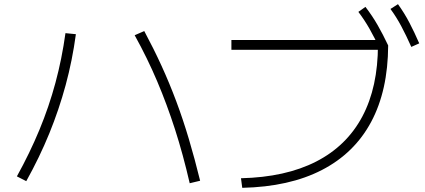

<svg xmlns="http://www.w3.org/2000/svg" viewBox="-20 -875 2040 921"><path d="M890 4Q858 -135 819.5 -254.5Q781 -374 734 -485Q687 -596 626 -706L672 -726Q717 -642 755 -559Q793 -476 825.5 -389Q858 -302 886 -208Q914 -114 940 -8ZM61 -29Q123 -141 169 -252Q215 -363 246 -478Q277 -593 294 -716L344 -711Q327 -585 295 -467Q263 -349 216.5 -235Q170 -121 106 -6Z M1136 -20Q1350 -25 1496.5 -100Q1643 -175 1718 -316Q1793 -457 1793 -660L1817 -636H1090V-683H1825L1842 -657Q1841 -441 1760.5 -290.5Q1680 -140 1524 -59.5Q1368 21 1142 26ZM1803 -638Q1777 -694 1752.5 -737Q1728 -780 1699 -818L1733 -842Q1766 -799 1791.5 -754.5Q1817 -710 1842 -657ZM1953 -650Q1928 -706 1904.5 -750Q1881 -794 1853 -832L1889 -855Q1920 -812 1944 -766Q1968 -720 1991 -667Z"/></svg>

Font: M PLUS 1 Thin Light
Style: Regular
Weight: 300
Version: Version 1.001